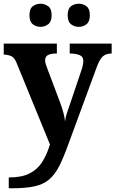

<svg xmlns="http://www.w3.org/2000/svg" viewBox="-20 -770 619 1030"><path d="M27 182Q97 182 139.5 160Q182 138 207 98Q232 58 248 5L68 -435Q57 -461 41 -468.5Q25 -476 4 -477H0V-536H285V-483H282Q254 -483 238 -475Q222 -467 222 -446Q222 -438 225.5 -426.5Q229 -415 232 -407L301 -224Q315 -186 321 -162Q327 -138 329 -118Q331 -139 339.5 -165Q348 -191 351 -198L417 -394Q421 -404 424 -419Q427 -434 427 -443Q427 -465 409 -473.5Q391 -482 358 -483H354V-536H579V-483H575Q547 -482 530.5 -466.5Q514 -451 499 -410L348 0Q322 73 298.5 119.5Q275 166 244 192.5Q213 219 165.5 229.5Q118 240 44 240H27ZM403 -626Q379 -626 361 -640Q343 -654 343 -688Q343 -723 361 -736.5Q379 -750 403 -750Q426 -750 444 -736.5Q462 -723 462 -688Q462 -654 444 -640Q426 -626 403 -626ZM197 -626Q174 -626 156 -640Q138 -654 138 -688Q138 -723 156 -736.5Q174 -750 197 -750Q220 -750 238.5 -736.5Q257 -723 257 -688Q257 -654 238.5 -640Q220 -626 197 -626Z"/></svg>

Font: Noto Serif Tamil
Style: Bold Italic
Weight: 700
Italic angle: -12°
Designer: Indian Type Foundry, Tom Grace, and the Monotype Design Team
Foundry: Monotype Imaging Inc.
Version: Version 2.003; ttfautohint (v1.8.4.7-5d5b)